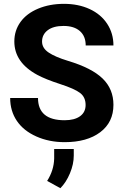

<svg xmlns="http://www.w3.org/2000/svg" viewBox="-20 -741 655 1014"><path d="M432.1 -186.5Q432.1 -228 402.8 -250.2Q373.5 -272.5 297.4 -297.1Q221.2 -321.8 176.8 -345.7Q55.7 -411.1 55.7 -522Q55.7 -579.6 88.1 -624.8Q120.6 -669.9 181.4 -695.3Q242.2 -720.7 317.9 -720.7Q394 -720.7 453.6 -693.1Q513.2 -665.5 546.1 -615.2Q579.1 -564.9 579.1 -501H432.6Q432.6 -549.8 401.9 -576.9Q371.1 -604 315.4 -604Q261.7 -604 231.9 -581.3Q202.1 -558.6 202.1 -521.5Q202.1 -486.8 237.1 -463.4Q272 -439.9 339.8 -419.4Q464.8 -381.8 522 -326.2Q579.1 -270.5 579.1 -187.5Q579.1 -95.2 509.3 -42.7Q439.5 9.8 321.3 9.8Q239.3 9.8 171.9 -20.3Q104.5 -50.3 69.1 -102.5Q33.7 -154.8 33.7 -223.6H180.7Q180.7 -106 321.3 -106Q373.5 -106 402.8 -127.2Q432.1 -148.4 432.1 -186.5ZM298.8 252.9 229 214.4Q264.6 158.2 266.1 96.2V45.9H369.6V80.6Q369.6 126 349.4 174.3Q329.1 222.7 298.8 252.9Z"/></svg>

Font: Robotiche
Style: Bold
Weight: 700
Designer: Google
Version: Version 2.001150; 2014